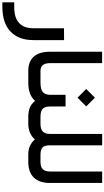

<svg xmlns="http://www.w3.org/2000/svg" viewBox="363 -1058 920 1693"><g transform="rotate(90 823.5 -211.0)"><path d="M41 124Q132.3 124 179 81.3Q225.6 38.6 225.6 -44.4V-305.2V-314.9H235.4L320.3 -315.4H330.1V-305.7V-44.4Q330.1 84.5 255.6 156Q181.2 227.5 42 228.5L6.8 229H-2.9V219.2V133.8V124H6.8Z M624 0H601.6Q517.6 0 475.1 -49.1Q432.6 -98.1 432.6 -192.9V-641.1V-650.9H442.4H523.4H533.2V-641.1V-192.4Q533.2 -148.4 550.5 -127.9Q567.9 -107.4 603 -107.4H624Q636.2 -107.4 636.2 -57.1V-51.8Q636.2 0 624 0Z M1017.6 0H1007.3Q957 0 923.3 -14.6Q889.6 -29.3 866.2 -60.1Q838.9 -29.3 799.3 -14.6Q759.8 0 702.1 0H618.7Q606.4 0 606.4 -51.8V-57.1Q606.4 -107.4 618.7 -107.4H704.6Q763.2 -107.4 787.8 -127.9Q812.5 -148.4 812.5 -192.9V-318.8V-328.6H822.3H905.8H915.5V-318.8V-192.9Q915.5 -147.5 935.5 -127.4Q955.6 -107.4 1006.8 -107.4H1017.6Q1029.8 -107.4 1029.8 -57.1V-51.8Q1029.8 0 1017.6 0ZM761.2 -510.7 837.9 -587.4 914.6 -510.7 837.9 -434.1Z M1349.6 0H1336.9Q1255.9 0 1206.1 -58.1Q1181.2 -28.8 1145 -14.4Q1108.9 0 1068.8 0H1012.7Q1000.5 0 1000.5 -51.8V-57.1Q1000.5 -107.4 1012.7 -107.4H1067.9Q1114.3 -107.4 1135.7 -127.2Q1157.2 -147 1157.2 -189V-641.6V-651.4H1167H1248H1257.8V-641.6V-189Q1257.8 -145.5 1276.1 -126.5Q1294.4 -107.4 1341.8 -107.4H1349.6Q1361.8 -107.4 1361.8 -57.1V-51.8Q1361.8 0 1349.6 0Z M1344.2 -107.4H1403.8Q1447.8 -107.4 1468.3 -127.7Q1488.8 -147.9 1488.8 -190.9V-641.6V-651.4H1498.5H1580.1H1589.8V-641.6V-191.4Q1589.8 -98.1 1542.5 -49.1Q1495.1 0 1403.3 0H1344.2Q1332 0 1332 -51.8V-57.1Q1332 -107.4 1344.2 -107.4Z"/></g></svg>

Font: Shabnam Medium FD-WOL
Style: Medium-FD-WOL
Weight: 500
Foundry: DejaVu fonts team - Redesigned by Saber Rastikerdar - Based on Vazir font
Version: Version 5.0.1